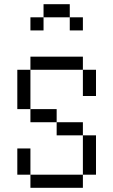

<svg xmlns="http://www.w3.org/2000/svg" viewBox="-20 -895 540 915"><path d="M312.5 -812.5H187.5V-875H312.5ZM62.5 -187.5H125V-62.5H62.5ZM62.5 -562.5H125V-375H62.5ZM125 -62.5H375V0H125ZM125 -375H250V-312.5H125ZM125 -625H375V-562.5H125ZM125 -812.5H187.5V-750H125ZM250 -312.5H375V-250H250ZM312.5 -812.5H375V-750H312.5ZM375 -250H437.5V-62.5H375ZM375 -562.5H437.5V-437.5H375Z"/></svg>

Font: ChillBitmapSE 16px
Style: Regular
Weight: 400
Designer: Designed by Warren2060
Foundry: ChillType
Version: Version 1.000